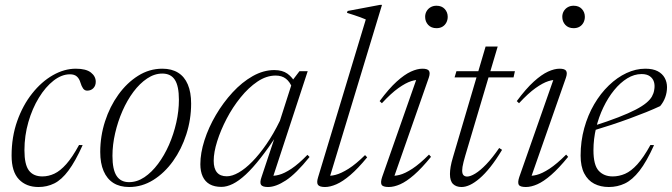

<svg xmlns="http://www.w3.org/2000/svg" viewBox="-20 -740 2695 770"><path d="M260.5 -442Q227.5 -442 195 -416.8Q162.5 -391.5 136 -348.2Q109.5 -305 93.8 -250.5Q78 -196 78 -137.5Q78 -80 96 -56.2Q114 -32.5 150 -32.5Q174.5 -32.5 198 -43.5Q221.5 -54.5 245.8 -81.8Q270 -109 297 -158.5L311.5 -158Q282 -92.5 254.5 -55.8Q227 -19 197.8 -4.5Q168.5 10 134.5 10Q85 10 55.8 -20.8Q26.5 -51.5 26.5 -116Q26.5 -191 49 -254.5Q71.5 -318 109 -365.2Q146.5 -412.5 192.2 -438.5Q238 -464.5 284 -464.5Q325 -464.5 344.5 -449.2Q364 -434 364 -412Q364 -396.5 354.5 -386.5Q345 -376.5 329.5 -376.5Q319.5 -376.5 313.2 -385.2Q307 -394 302.5 -409Q298 -424.5 288.2 -433.2Q278.5 -442 260.5 -442Z M631 -464.5Q668.5 -464.5 694.2 -448.5Q720 -432.5 733.2 -401.2Q746.5 -370 746.5 -324.5Q746.5 -261 727.2 -201.2Q708 -141.5 674 -94Q640 -46.5 594.8 -18.2Q549.5 10 498 10Q460.5 10 434.8 -6.2Q409 -22.5 395.5 -54Q382 -85.5 382 -130.5Q382 -193.5 401.2 -253.2Q420.5 -313 454.8 -360.5Q489 -408 534 -436.2Q579 -464.5 631 -464.5ZM497.5 -9.5Q529.5 -9.5 559 -29.2Q588.5 -49 613.8 -82.8Q639 -116.5 657.8 -159.2Q676.5 -202 687 -248.5Q697.5 -295 697.5 -340Q697.5 -395 681.2 -420Q665 -445 631 -445Q599.5 -445 570 -425.2Q540.5 -405.5 515.2 -371.8Q490 -338 471.2 -295.2Q452.5 -252.5 441.8 -206Q431 -159.5 431 -115Q431 -60 447.5 -34.8Q464 -9.5 497.5 -9.5Z M1029 -30.5 1086.5 -203H1094Q1057 -147 1025.2 -106.5Q993.5 -66 965.8 -40.2Q938 -14.5 913.8 -2.5Q889.5 9.5 868 9.5Q840 9.5 821.2 -1Q802.5 -11.5 793 -32Q783.5 -52.5 783.5 -81.5Q783.5 -126 800 -177.5Q816.5 -229 845.8 -278.8Q875 -328.5 912.8 -369.5Q950.5 -410.5 993.5 -434.8Q1036.5 -459 1080 -459Q1112.5 -459 1132.8 -444.5Q1153 -430 1167.5 -403L1152.5 -386.5Q1143 -411.5 1126.8 -424.2Q1110.5 -437 1085.5 -437Q1048.5 -437 1012.5 -412.8Q976.5 -388.5 944.8 -349.2Q913 -310 889 -264Q865 -218 851 -173.5Q837 -129 837 -95Q837 -64.5 850 -48.8Q863 -33 889.5 -33Q911 -33 937.2 -48Q963.5 -63 991.8 -91.8Q1020 -120.5 1048.5 -161.8Q1077 -203 1102.5 -255.5L1155.5 -421L1181 -454.5H1214L1071.5 -20L1060.5 -36Q1076.5 -33 1098.5 -38.8Q1120.5 -44.5 1149 -63.5Q1177.5 -82.5 1213 -119L1221.5 -110.5Q1167 -43 1126.5 -16.5Q1086 10 1054.5 10Q1032.5 10 1026.8 1Q1021 -8 1029 -30.5Z M1447 -662Q1438 -666 1425.8 -670.5Q1413.5 -675 1399.8 -679.5Q1386 -684 1371.5 -688.5L1374 -696L1504 -720.5H1512L1300 -21.5L1288.5 -36Q1303.5 -33 1325.8 -38.8Q1348 -44.5 1377.8 -63.2Q1407.5 -82 1444 -118L1452.5 -109Q1415.5 -64 1385 -38Q1354.5 -12 1329.2 -1Q1304 10 1283.5 10Q1261.5 10 1255.2 1.2Q1249 -7.5 1255.5 -28.5Z M1512.5 -30 1654 -433.5 1667 -419Q1651 -421.5 1629 -414.5Q1607 -407.5 1577.8 -386.8Q1548.5 -366 1511.5 -326L1502.5 -334.5Q1539.5 -384.5 1570.8 -412.8Q1602 -441 1627.8 -452.8Q1653.5 -464.5 1674 -464.5Q1695 -464.5 1700.5 -455.8Q1706 -447 1699.5 -428L1556.5 -19.5L1545 -36Q1560 -33 1582 -38.5Q1604 -44 1633.5 -63.2Q1663 -82.5 1700.5 -120L1708.5 -111Q1671 -65 1640.5 -38.5Q1610 -12 1585 -1Q1560 10 1539 10Q1515 10 1510.2 0.5Q1505.5 -9 1512.5 -30ZM1685 -672.5Q1685 -685 1690.8 -695Q1696.5 -705 1706.8 -711Q1717 -717 1730.5 -717Q1751.5 -717 1763.5 -704Q1775.5 -691 1775.5 -672.5Q1775.5 -660 1770 -649.5Q1764.5 -639 1754.5 -633Q1744.5 -627 1730.5 -627Q1709.5 -627 1697.2 -640.2Q1685 -653.5 1685 -672.5Z M1803 -429.5 1810.5 -454.5H2045L2039.5 -429.5ZM1846 -116Q1842 -102 1839 -90.5Q1836 -79 1834.8 -70.8Q1833.5 -62.5 1833.5 -56Q1833.5 -43 1838.8 -37.5Q1844 -32 1853.5 -32Q1866.5 -32 1886.2 -44Q1906 -56 1930.2 -81.2Q1954.5 -106.5 1982 -146.5L1993.5 -139Q1969 -98.5 1946.5 -70.2Q1924 -42 1903.5 -24.5Q1883 -7 1865 1.5Q1847 10 1831 10Q1809.5 10 1797 -2Q1784.5 -14 1784.5 -42Q1784.5 -54.5 1787.2 -71.2Q1790 -88 1797 -111L1927.5 -553.5H1976Z M2062.5 -30 2204 -433.5 2217 -419Q2201 -421.5 2179 -414.5Q2157 -407.5 2127.8 -386.8Q2098.5 -366 2061.5 -326L2052.5 -334.5Q2089.5 -384.5 2120.8 -412.8Q2152 -441 2177.8 -452.8Q2203.5 -464.5 2224 -464.5Q2245 -464.5 2250.5 -455.8Q2256 -447 2249.5 -428L2106.5 -19.5L2095 -36Q2110 -33 2132 -38.5Q2154 -44 2183.5 -63.2Q2213 -82.5 2250.5 -120L2258.5 -111Q2221 -65 2190.5 -38.5Q2160 -12 2135 -1Q2110 10 2089 10Q2065 10 2060.2 0.5Q2055.5 -9 2062.5 -30ZM2235 -672.5Q2235 -685 2240.8 -695Q2246.5 -705 2256.8 -711Q2267 -717 2280.5 -717Q2301.5 -717 2313.5 -704Q2325.5 -691 2325.5 -672.5Q2325.5 -660 2320 -649.5Q2314.5 -639 2304.5 -633Q2294.5 -627 2280.5 -627Q2259.5 -627 2247.2 -640.2Q2235 -653.5 2235 -672.5Z M2553 -443Q2523.5 -443 2495.5 -425.8Q2467.5 -408.5 2443 -378.5Q2418.5 -348.5 2399.8 -309.5Q2381 -270.5 2370.5 -226.5Q2360 -182.5 2360 -137.5Q2360 -78 2381 -55.2Q2402 -32.5 2437 -32.5Q2462.5 -32.5 2486.8 -43Q2511 -53.5 2536 -81Q2561 -108.5 2588.5 -158.5L2603 -158Q2573 -91.5 2544.5 -55Q2516 -18.5 2486 -4.2Q2456 10 2421.5 10Q2388.5 10 2363 -3.2Q2337.5 -16.5 2323 -44.5Q2308.5 -72.5 2308.5 -116Q2308.5 -173.5 2323 -226Q2337.5 -278.5 2363 -322Q2388.5 -365.5 2421.8 -397.5Q2455 -429.5 2492.5 -447Q2530 -464.5 2568 -464.5Q2598.5 -464.5 2617.5 -454.5Q2636.5 -444.5 2645.8 -427.5Q2655 -410.5 2655 -390.5Q2655 -369.5 2648 -350Q2641 -330.5 2627.5 -314.5Q2603 -303 2571.5 -290.2Q2540 -277.5 2504.5 -264.5Q2469 -251.5 2431.8 -239.2Q2394.5 -227 2358 -216L2359 -234.5Q2418.5 -253.5 2460.2 -269.8Q2502 -286 2529.2 -300.2Q2556.5 -314.5 2572 -327.5Q2587.5 -340.5 2594.5 -353Q2601.5 -365.5 2603.5 -378.5Q2607 -396.5 2602.8 -411Q2598.5 -425.5 2586.2 -434.2Q2574 -443 2553 -443Z"/></svg>

Font: Newsreader 36pt Light
Style: Italic
Weight: 300
Italic angle: -17°
Designer: Hugues Gentile
Foundry: Production Type
Version: Version 1.003